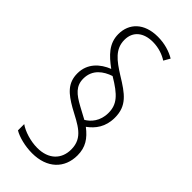

<svg xmlns="http://www.w3.org/2000/svg" viewBox="-232 -803 802 802"><g transform="rotate(45 169.0 -402.0)"><path d="M47 -414C47 -356 82 -328 134 -298C200 -262 254 -241 254 -171C254 -114 216 -75 149 -75C109 -75 65 -89 40 -107V-70C65 -55 108 -44 149 -44C238 -44 290 -96 290 -172C290 -220 269 -251 230 -281C263 -305 289 -339 289 -394C289 -464 248 -493 181 -534C125 -569 87 -598 87 -652C87 -703 124 -730 177 -730C213 -730 243 -718 263 -705L279 -733C252 -749 217 -760 177 -760C96 -760 52 -714 52 -651C52 -595 88 -561 134 -527C88 -509 47 -473 47 -414ZM80 -416C80 -470 120 -497 159 -510C230 -468 256 -439 256 -389C256 -340 229 -311 205 -297L153 -325C107 -350 80 -372 80 -416Z"/></g></svg>

Font: Noto Sans Devanagari UI ExtraCondensed ExtraLight
Style: Regular
Weight: 200
Width: 2
Designer: Jelle Bosma - Monotype Design Team
Foundry: Monotype Imaging Inc.
Version: Version 2.004